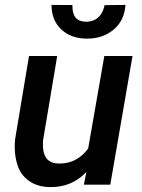

<svg xmlns="http://www.w3.org/2000/svg" viewBox="-20 -758 584 788"><path d="M409.2 -736.8C401.4 -697.3 377 -668.9 333.5 -668.9C295.9 -668.9 277.3 -689.9 277.3 -731.9C277.3 -733.9 277.3 -735.4 277.3 -737.3L191.4 -737.8C191.4 -696.3 204.6 -663.1 230.5 -638.2C256.3 -613.3 290.5 -600.1 333.5 -599.6C335.4 -599.6 337.9 -599.6 339.8 -599.6C380.9 -599.6 416.5 -611.8 445.8 -636.2C475.6 -660.6 491.7 -694.3 495.1 -737.8ZM324.2 0H432.6L523.9 -528.3H408.2L341.8 -148.4C311.5 -107.4 272.5 -86.9 224.6 -86.9C222.2 -86.9 220.2 -86.9 217.8 -86.9C180.2 -88.4 160.2 -109.4 156.7 -149.9C156.2 -154.8 156.2 -159.7 156.2 -164.6C156.2 -171.4 156.2 -178.2 157.2 -185.1L214.8 -528.3H99.1L42 -186.5C41 -175.3 40.5 -164.1 40.5 -153.8C40.5 -127.9 44.4 -102.5 52.7 -77.6C61 -52.7 76.2 -31.7 99.1 -15.6C121.6 0.5 149.9 9.3 184.1 9.8C186 9.8 187.5 9.8 189.5 9.8C247.1 9.8 295.4 -10.7 334.5 -52.2Z"/></svg>

Font: Roboto Medium
Style: Italic
Weight: 500
Italic angle: -12°
Designer: Google
Version: Version 2.137; 2017